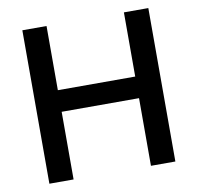

<svg xmlns="http://www.w3.org/2000/svg" viewBox="-79 -792 901 875"><g transform="rotate(-10 371.5 -355.0)"><path d="M663 -710V0H550V-313H192V0H80V-710H192V-413H550V-710Z"/></g></svg>

Font: Oxford Sans SemiBold
Style: Regular
Weight: 600
Designer: Matt McInerney, Pablo Impallari, Rodrigo Fuenzalida
Foundry: Matt McInerney, Pablo Impallari, Rodrigo Fuenzalida
Version: Version 3.000g; ttfautohint (v1.5) -l 8 -r 28 -G 28 -x 14 -D